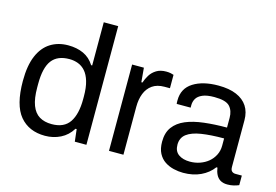

<svg xmlns="http://www.w3.org/2000/svg" viewBox="-95 -921 1624 1130"><g transform="rotate(15 717.0 -355.5)"><path d="M248 12Q149.6 12 94.5 -54Q39.5 -120 39.5 -266.8Q39.5 -360.4 65 -420.2Q90.5 -480 136.8 -509Q183 -538 244.2 -538Q296.8 -538 337.3 -519.5Q377.8 -501 403.6 -459.9H410.1V-723H498.1V0H427.4L418.8 -74.6H411.8Q384.9 -30.8 341.7 -9.4Q298.5 12 248 12ZM268.5 -64.5Q343.5 -64.5 376.8 -113.6Q410.1 -162.8 410.1 -254.5V-270.8Q410.1 -325.4 399.1 -362.4Q388.2 -399.3 369.1 -421Q350.1 -442.7 325 -452.1Q300 -461.5 271.8 -461.5Q199.2 -461.5 165.1 -416.7Q131 -371.8 131 -273.1V-251.8Q131 -183.9 146.9 -142.6Q162.7 -101.4 193.4 -82.9Q224 -64.5 268.5 -64.5Z M635.7 0V-526H707.4L715.1 -439.3H721.6Q729.8 -463.9 743.8 -486.3Q757.8 -508.7 781.8 -523.4Q805.7 -538 841 -538Q856.1 -538 868.4 -535.5Q880.8 -532.9 886.8 -530.4V-448.9H854Q808.8 -448.9 780 -428.6Q751.3 -408.3 737.5 -373.1Q723.7 -337.9 723.7 -292.6V0Z M1089.9 12Q1061.5 12 1032.1 5.1Q1002.6 -1.8 978 -17.9Q953.3 -34.1 938.4 -62.4Q923.5 -90.8 923.5 -133.7Q923.5 -188.2 949.3 -223Q975.1 -257.8 1021.6 -277.4Q1068.1 -296.9 1132.1 -304.5Q1196 -312.1 1271.2 -312.1V-371.6Q1271.2 -414.8 1247.6 -440.6Q1224 -466.4 1153.4 -466.4Q1107.6 -466.4 1081.3 -454.8Q1055.1 -443.3 1044.5 -425Q1034 -406.7 1034 -385.4V-370H949.1Q948.1 -375 948.1 -380Q948.1 -385 948.1 -392Q948.1 -464.1 1006.4 -501.1Q1064.7 -538 1159.2 -538Q1225.3 -538 1269.5 -519.1Q1313.7 -500.3 1336.4 -465.4Q1359.2 -430.4 1359.2 -380.6V-95.9Q1359.2 -76.9 1367.9 -69.4Q1376.6 -61.8 1389.6 -61.8H1428.5V-3.5Q1414.8 2.3 1397.7 6.6Q1380.5 11 1359.4 11Q1332.9 11 1316.1 0.7Q1299.3 -9.7 1290.1 -28.2Q1280.9 -46.7 1277.7 -70.1H1271.2Q1242.9 -31.7 1196.5 -9.8Q1150.1 12 1089.9 12ZM1111.8 -61.8Q1143.6 -61.8 1172.4 -72Q1201.2 -82.1 1223.1 -100.4Q1245 -118.7 1258.1 -144.7Q1271.2 -170.7 1271.2 -201.8V-246Q1190.5 -246 1133.2 -237Q1075.9 -227.9 1045.6 -204.8Q1015.4 -181.6 1015.4 -139.7Q1015.4 -99.8 1042 -80.8Q1068.6 -61.8 1111.8 -61.8Z"/></g></svg>

Font: Archivo Variable SemiBold
Style: Regular
Weight: 600
Designer: Hector Gatti
Foundry: Omnibus-Type
Version: Version 2.001